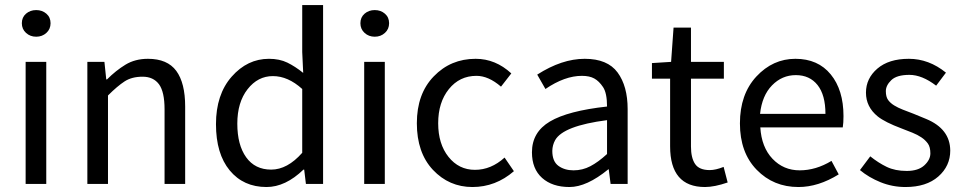

<svg xmlns="http://www.w3.org/2000/svg" viewBox="-20 -732 3833 764"><path d="M82 -485.8H164.1V0H82ZM164.6 -601.1Q147.9 -585.9 124 -585.9Q100.1 -585.9 83.5 -601.1Q66.9 -616.2 66.9 -639.6Q66.9 -663.1 83.5 -677.5Q100.1 -691.9 124 -691.9Q147.9 -691.9 164.6 -677.5Q181.2 -663.1 181.2 -639.6Q181.2 -616.2 164.6 -601.1Z M327.6 -485.8H395.5L402.8 -416H405.8Q440.9 -451.2 479.2 -474.6Q517.6 -498 568.8 -498Q646 -498 681.4 -450Q716.8 -401.9 716.8 -308.1V0H634.8V-296.9Q634.8 -366.2 612.8 -396.5Q590.3 -426.8 547.4 -426.8Q504.4 -426.8 475.6 -408Q446.8 -389.2 409.7 -352.1V0H327.6Z M1182.6 -377.9Q1126 -429.2 1065.9 -429.2Q1005.9 -429.2 965.1 -377Q924.3 -324.7 924.3 -240Q924.3 -155.3 959.5 -106.2Q994.6 -57.1 1059.1 -57.1Q1123.5 -57.1 1182.6 -124ZM1050.3 -498Q1092.3 -498 1123.3 -482.9Q1154.3 -467.8 1186.5 -441.9L1182.6 -524.9V-711.9H1265.6V0H1197.3L1190.4 -57.1H1187.5Q1115.7 12.2 1040.5 12.2Q948.7 12.2 894 -54Q839.4 -120.1 839.4 -238Q839.4 -356 901.9 -427Q964.4 -498 1050.3 -498Z M1429.2 -485.8H1511.2V0H1429.2ZM1511.7 -601.1Q1495.1 -585.9 1471.2 -585.9Q1447.3 -585.9 1430.7 -601.1Q1414.1 -616.2 1414.1 -639.6Q1414.1 -663.1 1430.7 -677.5Q1447.3 -691.9 1471.2 -691.9Q1495.1 -691.9 1511.7 -677.5Q1528.3 -663.1 1528.3 -639.6Q1528.3 -616.2 1511.7 -601.1Z M2024.9 -50.8Q1952.1 12.2 1859.9 12.2Q1767.1 12.2 1702.6 -56.2Q1638.7 -124.5 1638.7 -241.7Q1638.7 -358.9 1706.1 -428.2Q1773.4 -498 1872.6 -498Q1951.7 -498 2014.6 -439.9L1973.6 -387.2Q1923.8 -430.2 1876 -430.2Q1808.6 -430.2 1766.1 -377.4Q1723.6 -324.7 1723.6 -241.7Q1723.6 -159.2 1764.6 -107.9Q1805.7 -56.2 1869.9 -56.2Q1934.1 -56.2 1987.8 -105Z M2177.7 -131.8Q2177.7 -89.8 2202.1 -72Q2226.6 -54.2 2262.2 -54.2Q2297.9 -54.2 2329.1 -70.6Q2360.4 -86.9 2395.5 -119.1V-253.9Q2221.2 -231.4 2189 -174.3Q2178.2 -154.8 2177.7 -131.8ZM2096.7 -126Q2096.7 -206.1 2168.2 -248.5Q2239.7 -291 2395.5 -308.1Q2395.5 -361.8 2379.6 -385.5Q2363.8 -409.2 2344.7 -419.7Q2325.7 -430.2 2295.4 -430.2Q2227.1 -430.2 2150.4 -377.9L2117.7 -435.1Q2215.8 -498 2306.6 -498Q2397.5 -498 2437.5 -443.6Q2477.5 -389.2 2477.5 -297.9V0H2409.7L2402.3 -58.1H2400.4Q2314.5 12.2 2246.1 12.2Q2177.7 12.2 2137.2 -23.9Q2096.7 -60.1 2096.7 -126Z M2646.5 -149.9V-418.9H2574.2V-481L2650.4 -485.8L2660.2 -622.1H2729.5V-485.8H2860.4V-418.9H2729.5V-148.9Q2729.5 -104 2745.8 -79.6Q2762.2 -55.2 2804.2 -55.2Q2827.6 -55.2 2859.4 -67.9L2875.5 -5.9Q2822.8 12.2 2785.2 12.2Q2646.5 12.2 2646.5 -149.9Z M3264.6 -278.8Q3264.6 -354 3233.2 -393.6Q3201.7 -433.1 3146.7 -433.1Q3091.8 -433.1 3052 -392.3Q3012.2 -351.6 3004.4 -278.8ZM3157.2 12.2Q3057.6 12.2 2991 -56.4Q2924.3 -125 2924.3 -241Q2924.3 -356.9 2989.7 -427.5Q3055.2 -498 3145 -498Q3234.9 -498 3285.6 -436Q3336.4 -374 3336.4 -270Q3336.4 -243.2 3333.5 -225.1H3005.4Q3010.3 -146 3054 -100.1Q3097.7 -54.2 3162.1 -54.2Q3226.6 -54.2 3288.6 -91.8L3317.4 -38.1Q3236.3 12.2 3157.2 12.2Z M3615.2 -279.3Q3638.7 -269.5 3665 -258.8Q3760.7 -219.2 3761.2 -132.8Q3761.2 -71.3 3713.6 -29.5Q3666 12.2 3583 12.2Q3531.2 12.2 3484.1 -6.8Q3437 -25.9 3401.9 -55.2L3442.9 -109.9Q3475.1 -84 3508.5 -67.9Q3542 -51.8 3587.9 -51.8Q3633.8 -51.8 3658 -74Q3682.1 -96.2 3682.1 -121.6Q3682.1 -147 3672.1 -160.9Q3662.1 -174.8 3646.5 -185.3Q3630.9 -195.8 3610.8 -203.9Q3590.8 -211.9 3567.9 -220.7Q3501.5 -245.6 3472.7 -268.6Q3425.8 -306.6 3425.8 -363.3Q3425.8 -419.9 3471.2 -459Q3516.6 -498 3596.4 -498Q3676.3 -498 3744.1 -442.9L3705.1 -391.1Q3648.9 -434.1 3598.6 -434.1Q3548.3 -434.1 3526.6 -413.1Q3504.9 -392.1 3504.9 -369.4Q3504.9 -346.7 3513.9 -334.2Q3522.9 -321.8 3538.1 -312.5Q3553.2 -303.2 3572.5 -295.7Q3591.8 -288.1 3615.2 -279.3Z"/></svg>

Font: SourceSansPro-Regular
Style: Regular
Weight: 400
Designer: Paul D. Hunt
Foundry: Adobe Systems Incorporated
Version: Version 1.050;PS Version 1.000;hotconv 1.0.70;makeotf.lib2.5